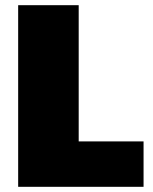

<svg xmlns="http://www.w3.org/2000/svg" viewBox="-20 -720 590 740"><path d="M50 0V-700H283.3V-175H533.3V0Z"/></svg>

Font: BoonTook
Style: Regular
Weight: 400
Designer: Sungsit Sawaiwan
Foundry: FontUni
Version: Version 3.0